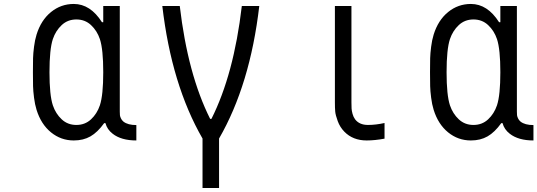

<svg xmlns="http://www.w3.org/2000/svg" viewBox="-20 -697 2707 967"><path d="M504.6 -76.8Q471.4 -30.6 435.5 -10.1Q399.7 10.4 351.6 10.4Q287.1 10.4 237 -30.3Q186.8 -71 164.1 -143.9Q155.6 -171.2 151.4 -205.1Q147.1 -238.9 146.5 -262.7Q145.8 -286.5 145.8 -333.3Q145.8 -380.2 146.5 -404Q147.1 -427.7 151.4 -461.6Q155.6 -495.4 164.1 -522.8Q186.8 -595.7 237 -636.4Q287.1 -677.1 351.6 -677.1Q434.9 -677.1 493.5 -585.3H500V-666.7H583.3V-135.4Q583.3 -123 584 -116.9Q584.6 -110.7 588.9 -101.2Q593.1 -91.8 601.6 -84.6Q623.7 -67.1 666.7 -67.1V10.4Q590.5 10.4 547.5 -23.4Q519.5 -44.9 511.1 -76.8ZM246.1 -500Q229.2 -448.6 229.2 -333.3Q229.2 -218.1 246.1 -166.7Q260.4 -124.3 290.7 -96Q321 -67.7 364.6 -67.7Q408.2 -67.7 438.5 -96Q468.8 -124.3 483.1 -166.7Q500 -218.1 500 -333.3Q500 -448.6 483.1 -500Q468.8 -542.3 438.5 -570.6Q408.2 -599 364.6 -599Q321 -599 290.7 -570.6Q260.4 -542.3 246.1 -500Z M797.5 -666.7H885.4Q925.8 -322.3 1038.4 -98.3H1044.9Q1157.6 -322.3 1197.9 -666.7H1285.8Q1239.6 -270.2 1083.3 0.7V250H1000V0.7Q843.8 -270.2 797.5 -666.7Z M1916.7 1.3Q1867.2 10.4 1826.8 10.4Q1757.2 10.4 1714.2 -33.9Q1692.1 -56.6 1681 -86.9Q1669.9 -117.2 1668.3 -135.1Q1666.7 -153 1666.7 -181.6V-666.7H1750V-181.6Q1750 -161.5 1750.7 -150.4Q1751.3 -139.3 1755.5 -123.7Q1759.8 -108.1 1768.2 -96.4Q1789.7 -67.7 1833.3 -67.7Q1872.4 -67.7 1916.7 -77.5Z M2504.6 -76.8Q2471.4 -30.6 2435.5 -10.1Q2399.7 10.4 2351.6 10.4Q2287.1 10.4 2237 -30.3Q2186.8 -71 2164.1 -143.9Q2155.6 -171.2 2151.4 -205.1Q2147.1 -238.9 2146.5 -262.7Q2145.8 -286.5 2145.8 -333.3Q2145.8 -380.2 2146.5 -404Q2147.1 -427.7 2151.4 -461.6Q2155.6 -495.4 2164.1 -522.8Q2186.8 -595.7 2237 -636.4Q2287.1 -677.1 2351.6 -677.1Q2434.9 -677.1 2493.5 -585.3H2500V-666.7H2583.3V-135.4Q2583.3 -123 2584 -116.9Q2584.6 -110.7 2588.9 -101.2Q2593.1 -91.8 2601.6 -84.6Q2623.7 -67.1 2666.7 -67.1V10.4Q2590.5 10.4 2547.5 -23.4Q2519.5 -44.9 2511.1 -76.8ZM2246.1 -500Q2229.2 -448.6 2229.2 -333.3Q2229.2 -218.1 2246.1 -166.7Q2260.4 -124.3 2290.7 -96Q2321 -67.7 2364.6 -67.7Q2408.2 -67.7 2438.5 -96Q2468.8 -124.3 2483.1 -166.7Q2500 -218.1 2500 -333.3Q2500 -448.6 2483.1 -500Q2468.8 -542.3 2438.5 -570.6Q2408.2 -599 2364.6 -599Q2321 -599 2290.7 -570.6Q2260.4 -542.3 2246.1 -500Z"/></svg>

Font: Monoid
Style: Regular
Weight: 400
Width: 4
Monospace: yes
Designer: Andreas Larsen (@larsenwork)
Version: Version 0.61